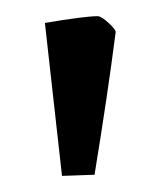

<svg xmlns="http://www.w3.org/2000/svg" viewBox="-20 -705 197 236"><path d="M56.2 -488.8 35.2 -676.8Q84 -685.1 100.1 -685.1Q104.5 -685.1 113.8 -676.5Q123 -668 122.1 -665Q112.3 -588.4 96.2 -490.2Z"/></svg>

Font: Grenze
Style: Regular
Weight: 400
Designer: Renata Polastri
Foundry: Omnibus-Type
Version: Version 1.002;PS 001.002;hotconv 1.0.88;makeotf.lib2.5.64775